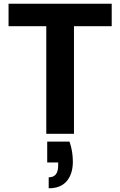

<svg xmlns="http://www.w3.org/2000/svg" viewBox="-20 -720 647 1033"><path d="M229 0V-579H26V-700H581V-579H378V0ZM242 293V234Q268 234 280.5 218Q293 202 293 170V154H234V42H354Q364 71 368 98Q372 125 372 150Q372 215 339.5 254Q307 293 242 293Z"/></svg>

Font: DM Sans 20pt Black
Style: Regular
Weight: 900
Version: Version 4.004;gftools[0.9.30]